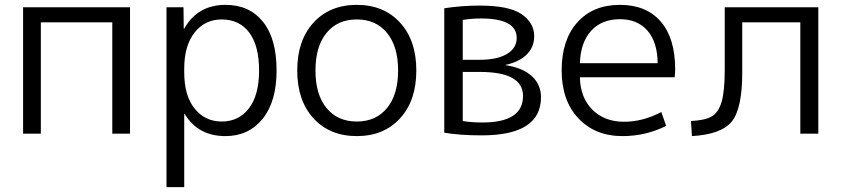

<svg xmlns="http://www.w3.org/2000/svg" viewBox="-20 -550 3462 790"><path d="M75 -520H515V0H442V-458H148V0H75Z M908 10Q795 10 740 -81H738V220H665V-520H735L736 -432H738Q793 -530 908 -530Q1006 -530 1062 -460.5Q1118 -391 1118 -260Q1118 -132 1060.5 -61Q1003 10 908 10ZM1046 -260Q1046 -362 1005.5 -416Q965 -470 892 -470Q823 -470 780.5 -416Q738 -362 738 -267V-253Q738 -156 781 -103Q824 -50 892 -50Q963 -50 1004.5 -104.5Q1046 -159 1046 -260Z M1572.5 -414.5Q1527 -470 1448 -470Q1369 -470 1323.5 -414.5Q1278 -359 1278 -260Q1278 -161 1323.5 -105.5Q1369 -50 1448 -50Q1527 -50 1572.5 -105.5Q1618 -161 1618 -260Q1618 -359 1572.5 -414.5ZM1626 -63Q1559 10 1448 10Q1337 10 1270 -63Q1203 -136 1203 -260Q1203 -384 1270 -457Q1337 -530 1448 -530Q1559 -530 1626 -457Q1693 -384 1693 -260Q1693 -136 1626 -63Z M1884 -52Q1921 -46 1965 -46Q2132 -46 2132 -155Q2132 -254 1955 -254H1884ZM1884 -304H1954Q2026 -304 2066 -328Q2106 -352 2106 -394Q2106 -474 1959 -474Q1920 -474 1884 -468ZM2206 -150Q2206 7 1962 7Q1873 7 1808 -4V-516Q1879 -527 1954 -527Q2075 -527 2126.5 -491.5Q2178 -456 2178 -401Q2178 -356 2147 -325.5Q2116 -295 2060 -283V-282Q2131 -271 2168.5 -236.5Q2206 -202 2206 -150Z M2366 -290H2686Q2685 -377 2644 -424Q2603 -471 2531 -471Q2456 -471 2412.5 -423.5Q2369 -376 2366 -290ZM2366 -232Q2368 -147 2418 -98Q2468 -49 2548 -49Q2625 -49 2701 -89L2721 -32Q2637 10 2541 10Q2429 10 2360 -63Q2291 -136 2291 -260Q2291 -386 2355.5 -458Q2420 -530 2531 -530Q2639 -530 2698.5 -461.5Q2758 -393 2758 -265Q2758 -252 2756 -232Z M2962 -264V-520H3347V0H3273V-458H3034V-252Q3034 -103 2991 -50Q2948 3 2827 10L2823 -52Q2881 -55 2908.5 -71Q2936 -87 2949 -130.5Q2962 -174 2962 -264Z"/></svg>

Font: Mplus 1p
Style: Regular
Weight: 400
Version: Version 1.061